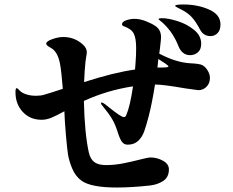

<svg xmlns="http://www.w3.org/2000/svg" viewBox="-20 -841 1040 856"><path d="M963 -732Q963 -707 950 -693.5Q937 -680 919 -680Q887 -680 872 -709Q853 -745 835.5 -764Q818 -783 793 -796Q784 -801 772.5 -806.5Q761 -812 761 -815Q761 -821 798 -821Q861 -821 912 -798.5Q963 -776 963 -732ZM687 -756Q687 -760 703 -760Q729 -760 771 -747Q813 -734 845 -708Q877 -682 877 -646Q877 -620 862 -607.5Q847 -595 828 -595Q810 -595 797 -605Q784 -615 777 -632Q764 -665 747.5 -690Q731 -715 707 -738Q699 -745 693 -749.5Q687 -754 687 -756ZM903 -531Q916 -512 916 -494Q916 -470 901 -454.5Q886 -439 864 -439Q862 -439 806 -447Q708 -464 675 -464H671Q658 -381 643 -323Q632 -281 623 -255.5Q614 -230 596 -213Q578 -196 549 -196Q533 -196 523.5 -209Q514 -222 504 -254Q494 -286 480 -310Q466 -334 437 -369Q430 -377 430 -381Q430 -384 433 -384Q438 -384 449 -376L469 -360Q520 -319 532 -319Q540 -319 543 -328Q560 -367 573 -456Q459 -439 354 -391Q357 -248 376 -161Q383 -131 401 -118Q419 -105 452 -105Q488 -105 523.5 -111.5Q559 -118 618 -133Q641 -139 651 -139Q680 -139 706.5 -124.5Q733 -110 733 -86Q733 -51 708 -34.5Q683 -18 649 -14Q566 -5 501 -5Q386 -5 344 -35Q316 -55 301.5 -90.5Q287 -126 283 -153.5Q279 -181 274 -237Q268 -308 267 -345Q229 -324 207.5 -315.5Q186 -307 166 -307Q114 -307 81.5 -342Q49 -377 49 -430Q49 -448 54 -448Q57 -448 62 -443Q67 -438 69 -436Q79 -426 98 -420Q117 -414 141 -414Q162 -414 178 -419Q206 -427 260 -445Q254 -521 248 -554Q238 -611 206 -628Q186 -639 186 -646Q186 -657 213 -666.5Q240 -676 262 -676Q313 -676 350 -642Q367 -626 367 -609Q367 -600 364 -586L361 -565Q357 -526 355 -475Q488 -518 582 -531L584 -556Q587 -592 587 -626Q587 -670 576.5 -691Q566 -712 532 -724Q524 -727 524 -733Q524 -744 542.5 -750.5Q561 -757 579 -757Q604 -757 630.5 -746.5Q657 -736 673 -725Q698 -708 698 -675Q698 -666 693 -624L690 -602Q763 -563 827 -559Q872 -557 883 -550Q894 -544 903 -531ZM731 -545Q731 -548 717.5 -557.5Q704 -567 686 -578L682 -541V-540H703Q731 -540 731 -545Z"/></svg>

Font: Shippori Mincho ExtraBold
Style: Regular
Weight: 800
Designer: FONTDASU
Foundry: FONTDASU / Google Inc. / but / Adobe
Version: Version 3.110; ttfautohint (v1.8.3)